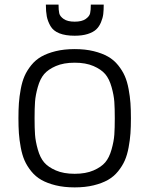

<svg xmlns="http://www.w3.org/2000/svg" viewBox="-20 -799 648 833"><path d="M304 -45Q256 -45 222.5 -59.5Q189 -74 171.5 -94.5Q154 -115 144 -150.5Q134 -186 132 -214.5Q130 -243 130 -286Q130 -329 132 -357.5Q134 -386 144 -421.5Q154 -457 171.5 -477.5Q189 -498 222.5 -512.5Q256 -527 304 -527Q352 -527 385.5 -512.5Q419 -498 436.5 -477.5Q454 -457 464 -421.5Q474 -386 476 -357.5Q478 -329 478 -286Q478 -243 476 -214.5Q474 -186 464 -150.5Q454 -115 436.5 -94.5Q419 -74 385.5 -59.5Q352 -45 304 -45ZM304 14Q350 14 386.5 5Q423 -4 448.5 -18.5Q474 -33 492.5 -56Q511 -79 521.5 -103Q532 -127 538 -159.5Q544 -192 546 -220.5Q548 -249 548 -286Q548 -323 546 -351.5Q544 -380 538 -412.5Q532 -445 521.5 -469Q511 -493 492.5 -516Q474 -539 448.5 -553.5Q423 -568 386.5 -577Q350 -586 304 -586Q258 -586 221.5 -577Q185 -568 159.5 -553.5Q134 -539 115.5 -516Q97 -493 86.5 -469Q76 -445 70 -412.5Q64 -380 62 -351.5Q60 -323 60 -286Q60 -249 62 -220.5Q64 -192 70 -159.5Q76 -127 86.5 -103Q97 -79 115.5 -56Q134 -33 159.5 -18.5Q185 -4 221.5 5Q258 14 304 14ZM430 -779Q430 -755 428 -738Q426 -721 418 -702Q410 -683 397 -671Q384 -659 360.5 -651.5Q337 -644 304 -644Q264 -644 237.5 -654.5Q211 -665 199 -686Q187 -707 183 -728Q179 -749 179 -779H234Q234 -755 237 -741.5Q240 -728 256.5 -716.5Q273 -705 304 -705Q335 -705 351.5 -716.5Q368 -728 371 -741.5Q374 -755 374 -779Z"/></svg>

Font: Glegoo
Style: Regular
Weight: 400
Version: Version 2.0.1; ttfautohint (v0.9) -r 48 -G 60